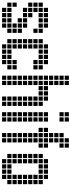

<svg xmlns="http://www.w3.org/2000/svg" viewBox="560 -1245 680 1840"><g transform="rotate(90 900.0 -325.0)"><path d="M5 -145V-105H45V-145ZM5 -95V-55H45V-95ZM55 -95V-55H95V-95ZM55 -45V-5H95V-45ZM105 -45V-5H145V-45ZM105 -95V-55H145V-95ZM155 -95V-55H195V-95ZM155 -45V-5H195V-45ZM205 -45V-5H245V-45ZM205 -95V-55H245V-95ZM205 -145V-105H245V-145ZM205 -195V-155H245V-195ZM205 -245V-205H245V-245ZM255 -195V-155H295V-195ZM255 -145V-105H295V-145ZM255 -95V-55H295V-95ZM155 -195V-155H195V-195ZM155 -245V-205H195V-245ZM105 -295V-255H145V-295ZM105 -245V-205H145V-245ZM55 -295V-255H95V-295ZM55 -345V-305H95V-345ZM55 -395V-355H95V-395ZM55 -445V-405H95V-445ZM5 -395V-355H45V-395ZM5 -345V-305H45V-345ZM205 -445V-405H245V-445ZM155 -445V-405H195V-445ZM105 -445V-405H145V-445ZM255 -395V-355H295V-395ZM55 -245V-205H95V-245ZM5 -295V-255H45V-295ZM105 -395V-355H145V-395ZM155 -395V-355H195V-395ZM205 -395V-355H245V-395ZM255 -345V-305H295V-345Z M355 -395V-355H395V-395ZM355 -345V-305H395V-345ZM355 -295V-255H395V-295ZM355 -245V-205H395V-245ZM355 -195V-155H395V-195ZM355 -145V-105H395V-145ZM355 -95V-55H395V-95ZM405 -445V-405H445V-445ZM405 -395V-355H445V-395ZM405 -345V-305H445V-345ZM405 -295V-255H445V-295ZM405 -245V-205H445V-245ZM405 -195V-155H445V-195ZM405 -145V-105H445V-145ZM405 -95V-55H445V-95ZM405 -45V-5H445V-45ZM455 -95V-55H495V-95ZM455 -45V-5H495V-45ZM505 -45V-5H545V-45ZM505 -95V-55H545V-95ZM455 -445V-405H495V-445ZM505 -445V-405H545V-445ZM555 -445V-405H595V-445ZM555 -395V-355H595V-395ZM605 -395V-355H645V-395ZM555 -145V-105H595V-145ZM555 -95V-55H595V-95ZM555 -45V-5H595V-45ZM605 -145V-105H645V-145ZM605 -95V-55H645V-95ZM605 -345V-305H645V-345ZM555 -345V-305H595V-345ZM505 -395V-355H545V-395ZM455 -395V-355H495V-395Z M755 -495V-455H795V-495ZM755 -445V-405H795V-445ZM755 -395V-355H795V-395ZM755 -345V-305H795V-345ZM755 -295V-255H795V-295ZM755 -245V-205H795V-245ZM755 -195V-155H795V-195ZM755 -145V-105H795V-145ZM755 -95V-55H795V-95ZM755 -45V-5H795V-45ZM705 -45V-5H745V-45ZM705 -95V-55H745V-95ZM705 -145V-105H745V-145ZM705 -195V-155H745V-195ZM705 -245V-205H745V-245ZM705 -295V-255H745V-295ZM705 -345V-305H745V-345ZM705 -395V-355H745V-395ZM705 -445V-405H745V-445ZM705 -495V-455H745V-495ZM705 -545V-505H745V-545ZM705 -595V-555H745V-595ZM755 -595V-555H795V-595ZM755 -545V-505H795V-545ZM855 -445V-405H895V-445ZM805 -445V-405H845V-445ZM905 -445V-405H945V-445ZM905 -395V-355H945V-395ZM905 -345V-305H945V-345ZM905 -295V-255H945V-295ZM905 -245V-205H945V-245ZM905 -195V-155H945V-195ZM905 -145V-105H945V-145ZM905 -95V-55H945V-95ZM905 -45V-5H945V-45ZM955 -395V-355H995V-395ZM955 -345V-305H995V-345ZM955 -295V-255H995V-295ZM955 -245V-205H995V-245ZM955 -195V-155H995V-195ZM955 -145V-105H995V-145ZM955 -95V-55H995V-95ZM955 -45V-5H995V-45ZM805 -395V-355H845V-395ZM855 -395V-355H895V-395ZM705 -645V-605H745V-645ZM755 -645V-605H795V-645Z M1055 -445V-405H1095V-445ZM1055 -395V-355H1095V-395ZM1055 -345V-305H1095V-345ZM1055 -295V-255H1095V-295ZM1055 -245V-205H1095V-245ZM1055 -195V-155H1095V-195ZM1055 -145V-105H1095V-145ZM1055 -95V-55H1095V-95ZM1055 -45V-5H1095V-45ZM1105 -45V-5H1145V-45ZM1105 -95V-55H1145V-95ZM1105 -145V-105H1145V-145ZM1105 -195V-155H1145V-195ZM1105 -245V-205H1145V-245ZM1105 -295V-255H1145V-295ZM1105 -345V-305H1145V-345ZM1105 -395V-355H1145V-395ZM1105 -445V-405H1145V-445ZM1055 -645V-605H1095V-645ZM1055 -595V-555H1095V-595ZM1105 -595V-555H1145V-595ZM1105 -645V-605H1145V-645Z M1255 -45V-5H1295V-45ZM1255 -95V-55H1295V-95ZM1255 -145V-105H1295V-145ZM1255 -195V-155H1295V-195ZM1255 -245V-205H1295V-245ZM1255 -295V-255H1295V-295ZM1255 -345V-305H1295V-345ZM1255 -395V-355H1295V-395ZM1255 -445V-405H1295V-445ZM1255 -495V-455H1295V-495ZM1305 -495V-455H1345V-495ZM1305 -445V-405H1345V-445ZM1305 -395V-355H1345V-395ZM1305 -345V-305H1345V-345ZM1305 -295V-255H1345V-295ZM1305 -245V-205H1345V-245ZM1305 -195V-155H1345V-195ZM1305 -145V-105H1345V-145ZM1305 -95V-55H1345V-95ZM1305 -45V-5H1345V-45ZM1205 -395V-355H1245V-395ZM1205 -445V-405H1245V-445ZM1355 -445V-405H1395V-445ZM1355 -395V-355H1395V-395ZM1255 -545V-505H1295V-545ZM1255 -595V-555H1295V-595ZM1305 -595V-555H1345V-595ZM1305 -545V-505H1345V-545ZM1305 -645V-605H1345V-645ZM1355 -595V-555H1395V-595ZM1355 -645V-605H1395V-645Z M1455 -395V-355H1495V-395ZM1455 -345V-305H1495V-345ZM1455 -295V-255H1495V-295ZM1455 -245V-205H1495V-245ZM1455 -195V-155H1495V-195ZM1455 -145V-105H1495V-145ZM1455 -95V-55H1495V-95ZM1505 -445V-405H1545V-445ZM1505 -395V-355H1545V-395ZM1505 -345V-305H1545V-345ZM1505 -295V-255H1545V-295ZM1505 -245V-205H1545V-245ZM1505 -195V-155H1545V-195ZM1505 -145V-105H1545V-145ZM1505 -95V-55H1545V-95ZM1505 -45V-5H1545V-45ZM1555 -95V-55H1595V-95ZM1555 -45V-5H1595V-45ZM1605 -45V-5H1645V-45ZM1605 -95V-55H1645V-95ZM1555 -445V-405H1595V-445ZM1605 -445V-405H1645V-445ZM1655 -445V-405H1695V-445ZM1655 -395V-355H1695V-395ZM1655 -345V-305H1695V-345ZM1655 -295V-255H1695V-295ZM1655 -245V-205H1695V-245ZM1655 -195V-155H1695V-195ZM1655 -145V-105H1695V-145ZM1655 -95V-55H1695V-95ZM1655 -45V-5H1695V-45ZM1705 -395V-355H1745V-395ZM1705 -345V-305H1745V-345ZM1705 -295V-255H1745V-295ZM1705 -245V-205H1745V-245ZM1705 -195V-155H1745V-195ZM1705 -145V-105H1745V-145ZM1705 -95V-55H1745V-95ZM1605 -395V-355H1645V-395ZM1555 -395V-355H1595V-395Z"/></g></svg>

Font: Nose Transport 13 Square
Style: Regular
Weight: 400
Designer: Nico Rohrbach
Foundry: Nose
Version: Version 1.400;Glyphs 3.2.3 (3260)